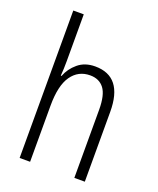

<svg xmlns="http://www.w3.org/2000/svg" viewBox="-141 -845 763 930"><g transform="rotate(20 240.5 -380.0)"><path d="M128 -518Q128 -477 125 -443H129Q144 -483 179 -512.5Q214 -542 267 -542Q410 -542 410 -360V0H356V-351Q356 -427 331 -460Q306 -493 259 -493Q198 -493 163 -443Q128 -393 128 -289V0H74V-760H128Z"/></g></svg>

Font: Noto Sans Lao Looped Condensed Light
Style: Regular
Weight: 300
Width: 3
Designer: Mark Frömberg, Ben Mitchell
Foundry: The Fontpad Ltd
Version: Version 1.002; ttfautohint (v1.8.4.7-5d5b)